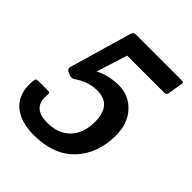

<svg xmlns="http://www.w3.org/2000/svg" viewBox="-212 -621 873 873"><g transform="rotate(45 224.0 -185.0)"><path d="M448 -511Q462 -511 462 -503Q462 -500 461 -496L450 -430Q448 -421 444.5 -418Q441 -415 431 -415H195L148 -266Q199 -293 264 -293Q329 -293 372.5 -246Q416 -199 416 -122Q416 -5 346.5 68Q277 141 151 141Q67 141 20 102.5Q-27 64 -27 -6Q-27 -39 -22.5 -43.5Q-18 -48 -8 -48H52Q61 -48 63.5 -45Q66 -42 65 -35Q64 -28 64 -18Q64 58 153 58Q225 58 265 16Q305 -26 305 -97Q305 -207 211 -207Q154 -207 101 -170Q88 -162 73 -168L59 -174Q45 -181 49 -196L136 -496Q140 -511 156 -511Z"/></g></svg>

Font: Crete Round
Style: Italic
Weight: 400
Designer: Veronika Burian
Foundry: TypeTogether
Version: Version 1.001; ttfautohint (v1.6)